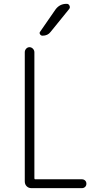

<svg xmlns="http://www.w3.org/2000/svg" viewBox="-20 -975 540 995"><path d="M324.2 -955.1H326.2Q335.9 -955.1 340.3 -945.3Q344.7 -935.5 337.9 -927.7L242.2 -809.6Q227.5 -790 200.2 -790Q192.4 -790 187.5 -797.4Q182.6 -804.7 188.5 -811.5L267.6 -925.8Q289.1 -955.1 324.2 -955.1ZM142.6 0Q127.9 0 118.2 -9.8Q108.4 -19.5 108.4 -35.2V-704.1Q108.4 -714.8 115.7 -722.7Q123 -730.5 132.8 -730.5Q142.6 -730.5 150.4 -722.7Q158.2 -714.8 158.2 -704.1V-50.8Q158.2 -45.9 163.1 -45.9H404.3Q414.1 -45.9 420.9 -39.6Q427.7 -33.2 427.7 -22.9Q427.7 -12.7 420.9 -6.3Q414.1 0 404.3 0Z"/></svg>

Font: Rounded-L Mgen+ 1m light
Style: Regular
Weight: 200
Designer: [Source Han Sans]
Ryoko NISHIZUKA  (kana & ideographs); Paul D. Hunt (Latin, Greek & Cyrillic); Wenlong ZHANG  (bopomofo
Version: Version 1.059.20150602